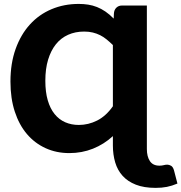

<svg xmlns="http://www.w3.org/2000/svg" viewBox="-20 -756 902 955"><path d="M710.5 -14.5Q710.5 22.5 725.5 45.2Q740.5 68 773 68Q785 68 794.2 65.5Q803.5 63 812 63Q821 63 830.8 68.5Q840.5 74 845.5 91.5L862.5 157Q835.5 168.5 810.2 173.5Q785 178.5 754 178.5Q696 178.5 655.5 162.5Q615 146.5 589.8 118.5Q564.5 90.5 553 51.8Q541.5 13 541.5 -32.5V-79Q497.5 -38.5 442.5 -16.5Q387.5 5.5 325 5.5Q260.5 5.5 206.8 -19Q153 -43.5 114 -89.2Q75 -135 53.5 -201Q32 -267 32 -350Q32 -441 57.8 -512.8Q83.5 -584.5 128.8 -634.2Q174 -684 236.2 -710.2Q298.5 -736.5 371.5 -736.5Q396 -736.5 418.5 -733Q441 -729.5 462.5 -721Q484 -712.5 504.5 -698.5Q525 -684.5 545.5 -663.5L546.5 -688Q547.5 -707 558.8 -717.8Q570 -728.5 586.5 -728.5H710.5ZM372 -134.5Q419.5 -134.5 463.2 -156.5Q507 -178.5 541.5 -227.5V-532Q525.5 -547.5 510.2 -560Q495 -572.5 478 -581Q461 -589.5 441.8 -594.2Q422.5 -599 398.5 -599Q354.5 -599 318.8 -583Q283 -567 258 -535.8Q233 -504.5 219.2 -459Q205.5 -413.5 205.5 -354.5Q205.5 -298.5 217.5 -257.2Q229.5 -216 251.5 -188.8Q273.5 -161.5 304.2 -148Q335 -134.5 372 -134.5Z"/></svg>

Font: Lato Black
Style: Regular
Weight: 900
Designer: Lukasz Dziedzic
Foundry: tyPoland Lukasz Dziedzic
Version: Version 2.007; 2014-02-27